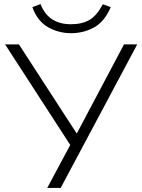

<svg xmlns="http://www.w3.org/2000/svg" viewBox="-20 -923 695 943"><path d="M212 0 325 -211 5 -705H73L357 -267L589 -705H654L278 0ZM329 -760Q267 -760 215 -790Q163 -820 139 -888L179 -903Q199 -852 236.5 -828Q274 -804 328 -804Q384 -804 420 -825.5Q456 -847 485 -902L524 -888Q493 -816 441.5 -788Q390 -760 329 -760Z"/></svg>

Font: Mulish Light
Style: Regular
Weight: 300
Designer: Vernon Adams
Foundry: Vernon Adams
Version: Version 3.603; ttfautohint (v1.8.3)